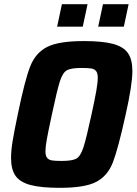

<svg xmlns="http://www.w3.org/2000/svg" viewBox="-20 -893 655 921"><path d="M33 -135Q33 -170 40.5 -216Q48 -262 66 -348Q99 -508 124.5 -573.5Q150 -639 205.5 -667.5Q261 -696 382 -696Q472 -696 522 -682.5Q572 -669 593.5 -638.5Q615 -608 615 -552Q615 -486 582 -340Q546 -177 521 -113Q496 -49 441.5 -20.5Q387 8 267 8Q177 8 126.5 -5.5Q76 -19 54.5 -49.5Q33 -80 33 -135ZM419 -344Q435 -417 442 -457.5Q449 -498 449 -520Q449 -542 441 -552Q433 -562 418 -564.5Q403 -567 371 -567Q321 -567 301 -556Q281 -545 267.5 -503.5Q254 -462 229 -344Q211 -261 204.5 -224.5Q198 -188 198 -167Q198 -146 206 -136Q214 -126 229 -123.5Q244 -121 276 -121Q326 -121 346 -132Q366 -143 380 -185.5Q394 -228 419 -344ZM254 -765 277 -873H400L377 -765ZM451 -765 474 -873H597L574 -765Z"/></svg>

Font: Saira Semi Condensed
Style: Bold Italic
Weight: 700
Width: 4
Italic angle: -12°
Designer: Hector Gatti with collaboration of the Omnibus-Type team
Foundry: Omnibus-Type
Version: Version 1.001; ttfautohint (v1.8)